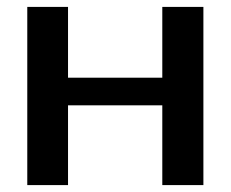

<svg xmlns="http://www.w3.org/2000/svg" viewBox="-20 -539 668 556"><path d="M450 -519H569V-3H450V-234H177V-3H59V-519H177V-314H450Z"/></svg>

Font: Kanit Cyrillic
Style: Regular
Weight: 400
Designer: Katatrad Team, Sasha Pavljenko
Foundry: CadsonDemak, Pavljenko + Design
Version: Version 1.002;Fontself Maker 3.5.7